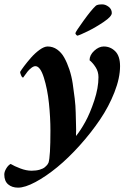

<svg xmlns="http://www.w3.org/2000/svg" viewBox="-94 -653 603 886"><path d="M262.7 -488.3Q254.9 -493.2 253.9 -500Q256.3 -508.8 292 -558.1Q327.6 -607.4 347.7 -626Q354.5 -632.8 377.9 -632.8Q392.6 -632.8 407.2 -621.8Q421.9 -610.8 421.9 -592.8Q421.9 -577.1 384.8 -552Q347.7 -526.9 310.8 -508.8Q273.9 -490.7 262.7 -488.3ZM126 -438.5Q149.9 -438.5 169.7 -424.6Q189.5 -410.6 202.6 -387Q215.8 -363.3 226.1 -332.5Q236.3 -301.8 241.5 -267.6Q246.6 -233.4 250.7 -198.7Q254.9 -164.1 255.4 -132.8Q255.9 -101.6 256.8 -76.2Q257.8 -50.8 256.8 -35.6Q256.8 -28.3 256.8 -25.4Q277.3 -50.3 299.6 -90.6Q321.8 -130.9 341.1 -189.2Q360.4 -247.6 360.4 -296.9Q360.4 -322.3 347.4 -342.5Q334.5 -362.8 319.3 -375Q319.3 -398.9 340.8 -418.7Q362.3 -438.5 384.8 -438.5Q415.5 -438.5 437.7 -416.5Q460 -394.5 460 -347.7Q460 -293 434.1 -227.1Q408.2 -161.1 367.2 -100.6Q326.2 -40 273.9 18.1Q221.7 76.2 169.9 118.7Q118.2 161.1 69.8 187Q21.5 212.9 -10.7 212.9Q-38.6 212.9 -56.4 197.8Q-74.2 182.6 -74.2 152.3Q-74.2 139.6 -65.2 124.5Q-56.2 109.4 -44.9 103.5Q-27.8 113.8 -0.2 124.3Q27.3 134.8 51.8 134.8Q72.8 134.8 88.9 130.1Q105 125.5 113.3 118.2Q121.6 110.8 125 106.2Q128.4 101.6 129.9 97.7Q138.7 70.3 138.7 -49.8Q138.7 -111.3 131.8 -176.8Q125 -242.2 108.4 -294.9Q91.8 -347.7 69.3 -347.7Q61 -347.7 50.5 -339.6Q40 -331.5 33 -322.5Q25.9 -313.5 19.5 -304.2L12.7 -294.9Q7.3 -295.4 2.7 -306.9Q-2 -318.4 -1 -321.3Q4.4 -330.6 17.3 -347.9Q30.3 -365.2 48.8 -386.5Q67.4 -407.7 88.6 -423.1Q109.9 -438.5 126 -438.5Z"/></svg>

Font: Crimson
Style: BoldItalic
Weight: 700
Italic angle: -11°
Version: Version 0.8